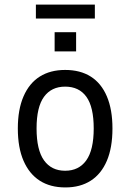

<svg xmlns="http://www.w3.org/2000/svg" viewBox="-20 -811 570 840"><path d="M266 9Q200 9 154 -20.5Q108 -50 83 -107.5Q58 -165 58 -249Q58 -332 83 -389.5Q108 -447 154 -476Q200 -505 265 -505Q331 -505 377 -476Q423 -447 447.5 -389.5Q472 -332 472 -249Q472 -165 447.5 -107.5Q423 -50 377 -20.5Q331 9 266 9ZM265 -64Q325 -64 357.5 -109.5Q390 -155 390 -249Q390 -343 358 -387.5Q326 -432 265 -432Q205 -432 172.5 -387.5Q140 -343 140 -249Q140 -155 172.5 -109.5Q205 -64 265 -64ZM137 -730V-791H395V-730ZM219 -586V-670H313V-586Z"/></svg>

Font: Nunito Sans 7pt Condensed
Style: Regular
Weight: 400
Width: 3
Designer: Vernon Adams
Foundry: Vernon Adams
Version: Version 3.101;gftools[0.9.27]